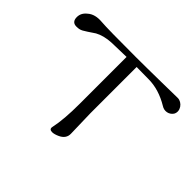

<svg xmlns="http://www.w3.org/2000/svg" viewBox="-131 -823 1039 1039"><g transform="rotate(45 388.5 -303.5)"><path d="M755 -535C774 -568 743 -609 709 -609C702 -609 661 -608 587 -607C514 -606 449 -605 393 -605C250 -605 161 -606 126 -609C91 -612 62 -605 41 -586C22 -571 13 -553 13 -532C13 -507 25 -493 50 -494C81 -495 84 -500 149 -543C174 -557 206 -565 243 -567L356 -570V-211C356 -132 351 -68 340 -18C337 -4 344 3 359 3C370 3 384 -1 399 -8C425 -20 438 -39 437 -64L433 -216V-570C486 -569 516 -569 525 -569C577 -569 630 -553 683 -521C707 -505 739 -511 755 -535Z"/></g></svg>

Font: GFS Ignacio
Style: Regular
Weight: 400
Designer: George D. Matthiopoulos
Foundry: George D. Matthiopoulos
Version: Version 1.000